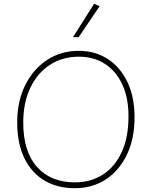

<svg xmlns="http://www.w3.org/2000/svg" viewBox="-20 -989 803 1016"><path d="M376 7Q283 7 214.5 -34Q146 -75 108.5 -153Q71 -231 71 -342Q71 -453 113.5 -538.5Q156 -624 229.5 -672Q303 -720 396 -720Q485 -720 551.5 -676Q618 -632 655 -553.5Q692 -475 692 -369Q692 -254 651 -169.5Q610 -85 539 -39Q468 7 376 7ZM376 -24Q460 -24 524 -65Q588 -106 624 -184Q660 -262 660 -373Q660 -471 627.5 -541.5Q595 -612 536 -650.5Q477 -689 397 -689Q311 -689 244.5 -646Q178 -603 140.5 -524.5Q103 -446 103 -340Q103 -187 176 -105.5Q249 -24 376 -24ZM366 -792 478 -969 507 -956 396 -792Z"/></svg>

Font: Livvic Thin
Style: Regular
Weight: 250
Designer: Jacques Le Bailly, Baron von Fonthausen
Version: Version 1.001; ttfautohint (v1.8.2)